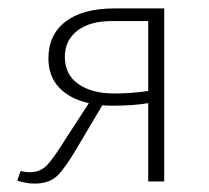

<svg xmlns="http://www.w3.org/2000/svg" viewBox="-20 -431 496 456"><path d="M370 -411V0H332V-186Q298 -180 247 -180Q231 -180 223 -181L169 -90Q138 -36 118 -15.5Q98 5 63 5Q42 5 21 -2L29 -25Q40 -22 51 -22Q76 -22 92 -39Q108 -56 139 -106L191 -186Q146 -196 120.5 -223Q95 -250 95 -292Q95 -349 136 -380Q177 -411 252 -411ZM332 -215V-381H246Q193 -381 163.5 -358Q134 -335 134 -296Q134 -254 166 -231.5Q198 -209 252 -209Q292 -209 332 -215Z"/></svg>

Font: Ysabeau Infant Light
Style: Regular
Weight: 300
Designer: Christian Thalmann (Catharsis Fonts)
Version: Version 0.003